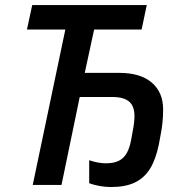

<svg xmlns="http://www.w3.org/2000/svg" viewBox="-20 -734 738 762"><path d="M334 -6.8V-98.1Q369.6 -85.9 400.4 -85.9Q431.2 -85.9 451.2 -95.7Q471.2 -105.5 483.2 -126.7Q495.1 -147.9 501.5 -184.1L505.9 -209.5Q513.7 -247.1 513.7 -272.9Q513.7 -313 492.2 -331.1Q470.7 -349.1 424.8 -349.1H296.4L224.1 0H109.9L239.3 -616.7H86.9L107.9 -713.9H562.5L542 -616.7H353.5L316.4 -444.8H453.6Q537.1 -444.8 582.3 -406.2Q627.4 -367.7 627.4 -299.8Q627.4 -246.6 617.2 -197.3L610.4 -160.6Q598.1 -100.6 575 -63.7Q551.8 -26.9 514.4 -9.3Q477.1 8.3 420.4 8.3Q398.9 8.3 375.5 4.2Q352.1 0 334 -6.8Z"/></svg>

Font: Viking Open Sans Light
Style: Bold Italic
Weight: 600
Italic angle: -12°
Foundry: Ascender Corporation
Version: Version 2.000